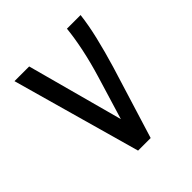

<svg xmlns="http://www.w3.org/2000/svg" viewBox="-136 -554 647 647"><g transform="rotate(-45 187.5 -230.0)"><path d="M158 0 29 -460H99L192 -116L239 -271Q255 -324 265 -372Q275 -420 279 -460H344Q339 -417 327 -366.5Q315 -316 298 -259L218 0Z"/></g></svg>

Font: Inconsolata Condensed Medium
Style: Regular
Weight: 500
Width: 3
Monospace: yes
Designer: Raph Levien, Cyreal, Brenton Simpson
Foundry: Raph Levien, Cyreal, Google
Version: Version 3.100; ttfautohint (v1.8.4.7-5d5b)